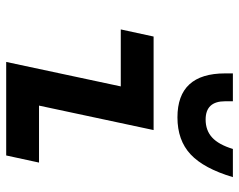

<svg xmlns="http://www.w3.org/2000/svg" viewBox="-96 -676 772 620"><g transform="rotate(90 290.0 -366.0)"><path d="M180 0 259 -370H75L98 -476H400L321 -106H505L482 0ZM359 -553Q217 -553 217 -707V-732H307V-707Q307 -644 366 -644Q401 -644 424 -665Q447 -686 461 -732H552Q524 -638 478.5 -595.5Q433 -553 359 -553Z"/></g></svg>

Font: Sometype Mono
Style: Bold Italic
Weight: 700
Italic angle: -12°
Monospace: yes
Designer: Ryoichi Tsunekawa
Foundry: Dharma Type
Version: Version 1.000; ttfautohint (v1.8.3)